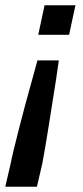

<svg xmlns="http://www.w3.org/2000/svg" viewBox="-27 -530 314 728"><path d="M-7 178 13 92Q17 71 26 34Q35 -3 46.5 -48Q58 -93 70.5 -139.5Q83 -186 95 -228Q107 -270 115 -301H196Q192 -270 185.5 -228Q179 -186 171.5 -139.5Q164 -93 157 -48Q150 -3 143.5 34Q137 71 133 92L113 178ZM118 -398 142 -510H259L235 -398Z"/></svg>

Font: Saira Thin Medium
Style: Italic
Weight: 500
Italic angle: -12°
Version: Version 1.101